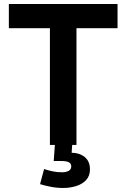

<svg xmlns="http://www.w3.org/2000/svg" viewBox="-20 -720 628 954"><path d="M360 0H228V-580H24V-700H564V-580H360ZM294 214Q262 214 231.5 208Q201 202 179 195L199 120Q218 126 239.5 131Q261 136 288 136Q308 136 321 129Q334 122 334 107Q334 93 322.5 86.5Q311 80 285 80H247L254 -20H340L336 39Q374 39 400.5 60Q427 81 427 122Q427 154 408 174.5Q389 195 358.5 204.5Q328 214 294 214Z"/></svg>

Font: Space Grotesk Variable Light
Style: Regular
Weight: 300
Designer: Florian Karsten
Foundry: Florian Karsten
Version: Version 2.000